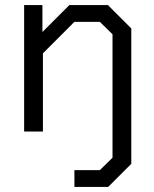

<svg xmlns="http://www.w3.org/2000/svg" viewBox="-20 -518 607 756"><path d="M497 -406V127L406 218H273V152H373L423 103V-383L373 -432H273L149 -308V0H75V-498H147V-392L253 -498H405Z"/></svg>

Font: Chakra Petch
Style: Regular
Weight: 400
Designer: Katatrad Aksorn Co.,Ltd.
Foundry: Cadson Demak Co.,Ltd.
Version: Version 1.000; ttfautohint (v1.6)